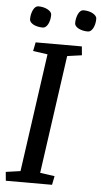

<svg xmlns="http://www.w3.org/2000/svg" viewBox="-57 -867 477 903"><g transform="rotate(5 181.5 -415.5)"><path d="M149.4 -609.4 80.6 -619.1 88.9 -660.6H307.1L311 -619.1L242.2 -609.4L163.6 -51.3L232.4 -41.5L224.1 0H5.9L2 -41.5L70.8 -51.3ZM53.2 -767.1Q53.2 -779.8 55.9 -791.3Q58.6 -802.7 63 -811.5Q67.4 -820.3 73.5 -825.4Q79.6 -830.6 86.9 -830.6Q99.6 -830.6 111.1 -827.9Q122.6 -825.2 131.3 -820.3Q140.1 -815.4 145.3 -809.3Q150.4 -803.2 150.4 -795.9Q150.4 -782.7 147.7 -771.2Q145 -759.8 140.4 -751.2Q135.7 -742.7 129.6 -737.8Q123.5 -732.9 116.2 -732.9Q103 -732.9 91.3 -735.6Q79.6 -738.3 71.3 -742.9Q63 -747.6 58.1 -753.7Q53.2 -759.8 53.2 -767.1ZM266.1 -767.1Q266.1 -779.8 268.8 -791.3Q271.5 -802.7 275.9 -811.5Q280.3 -820.3 286.4 -825.4Q292.5 -830.6 299.8 -830.6Q313 -830.6 324.5 -827.9Q335.9 -825.2 344.5 -820.3Q353 -815.4 358.2 -809.3Q363.3 -803.2 363.3 -795.9Q363.3 -782.7 360.6 -771.2Q357.9 -759.8 353.3 -751.2Q348.6 -742.7 342.5 -737.8Q336.4 -732.9 329.1 -732.9Q315.9 -732.9 304.4 -735.6Q293 -738.3 284.4 -742.9Q275.9 -747.6 271 -753.7Q266.1 -759.8 266.1 -767.1Z"/></g></svg>

Font: Noticia Text
Style: Italic
Weight: 400
Italic angle: -8°
Designer: JM Sole
Foundry: JM Sole
Version: Version 1.003